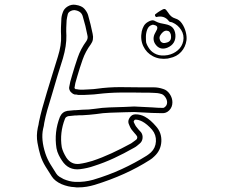

<svg xmlns="http://www.w3.org/2000/svg" viewBox="-20 -768 1040 833"><path d="M688 -382Q705 -377 716.5 -360Q728 -343 728 -324Q728 -303 714 -289Q701 -276 683 -277Q673 -277 662 -277.5Q651 -278 640 -278L562 -282Q552 -282 541.5 -281.5Q531 -281 520 -281Q489 -280 458 -279Q427 -278 396 -273Q382 -271 367 -270Q352 -269 338 -268Q331 -268 324.5 -268Q318 -268 311 -267H305Q298 -266 290.5 -265.5Q283 -265 276 -264Q265 -261 262 -253Q238 -192 248 -129Q253 -108 268 -84Q289 -53 324 -57Q339 -59 353.5 -62.5Q368 -66 381 -70Q423 -84 465 -103.5Q507 -123 549 -146Q554 -149 559.5 -153.5Q565 -158 571 -162Q575 -165 575.5 -170.5Q576 -176 573 -179Q571 -182 568.5 -185Q566 -188 564 -190Q560 -195 556.5 -199Q553 -203 550 -207Q546 -213 543 -220Q540 -227 538 -232Q534 -245 543 -258Q552 -272 568 -272Q589 -272 608 -262Q621 -255 633 -244.5Q645 -234 657 -220Q682 -192 680 -154Q678 -116 650 -90Q645 -85 640 -81Q635 -77 630 -74Q527 -8 391 34Q374 39 356.5 42Q339 45 319 45Q315 45 311.5 45Q308 45 304 44Q276 43 247 31Q218 18 205 -2Q192 -22 177.5 -45.5Q163 -69 155 -95Q148 -118 142.5 -149Q137 -180 144 -214Q146 -220 147 -226.5Q148 -233 149 -239Q152 -253 155.5 -268Q159 -283 163 -297L183 -366Q195 -405 207 -444.5Q219 -484 231 -522Q239 -548 242.5 -570Q246 -592 245 -613Q244 -631 244.5 -648.5Q245 -666 246 -681Q246 -697 252 -713Q257 -730 273.5 -740Q290 -750 308 -747Q335 -743 346.5 -729.5Q358 -716 362 -703Q368 -682 373 -661.5Q378 -641 382 -621Q388 -595 374 -576Q351 -545 338.5 -509.5Q326 -474 315 -436Q313 -429 311 -422Q309 -415 307 -408Q306 -404 305.5 -400Q305 -396 304 -391L303 -386Q304 -385 305.5 -383.5Q307 -382 308 -381H313Q318 -380 321.5 -379.5Q325 -379 329 -379H342Q356 -380 371 -380.5Q386 -381 400 -383Q450 -390 501 -390Q552 -390 601 -389H649Q667 -389 688 -382ZM740 -688Q758 -683 769.5 -666Q781 -649 786 -629Q791 -609 789 -593Q785 -564 766 -543Q747 -522 716 -516Q714 -515 712 -515Q710 -515 708 -514Q672 -509 643.5 -524Q615 -539 601.5 -568Q588 -597 595 -632Q598 -645 604 -655.5Q610 -666 622 -673Q630 -678 638 -679.5Q646 -681 654 -676Q665 -670 676 -667.5Q687 -665 698 -663Q719 -659 729 -648Q739 -637 741 -618Q744 -577 706 -561Q680 -551 662 -567Q641 -587 648 -613Q650 -620 654 -626.5Q658 -633 661 -640Q666 -653 655.5 -657.5Q645 -662 640 -660Q625 -656 619 -640.5Q613 -625 613 -608.5Q613 -592 614 -584Q618 -570 629 -555Q640 -540 659.5 -532Q679 -524 708 -529Q733 -534 751.5 -550Q770 -566 775 -590Q780 -616 766 -638Q752 -660 729 -670Q725 -672 720 -672.5Q715 -673 713 -676Q693 -703 658 -694Q656 -694 653 -699Q651 -705 655 -707Q665 -715 675 -721Q689 -730 694.5 -729Q700 -728 709 -714Q715 -704 722.5 -697.5Q730 -691 740 -688ZM698 -306Q705 -313 705 -324Q705 -335 697.5 -346Q690 -357 681 -360Q671 -363 663.5 -364Q656 -365 649 -365Q637 -366 625 -366Q613 -366 600 -366Q552 -367 502.5 -366.5Q453 -366 403 -360Q388 -358 373 -357.5Q358 -357 343 -356H330Q320 -355 310 -358H304Q297 -360 292.5 -364Q288 -368 286 -370Q279 -380 280 -389L281 -394Q282 -399 283 -404Q284 -409 285 -414Q287 -421 289 -428Q291 -435 293 -442Q304 -480 317 -518Q330 -556 355 -590Q363 -602 359 -616Q352 -654 339 -697Q333 -720 304 -724H301Q293 -724 284.5 -719Q276 -714 274 -706Q272 -699 271 -692.5Q270 -686 269 -680Q268 -665 267.5 -648Q267 -631 268 -614Q269 -570 253 -515Q241 -477 229 -438Q217 -399 206 -360L185 -290Q181 -277 178 -263Q175 -249 172 -235Q171 -228 170 -221.5Q169 -215 167 -209Q157 -163 177 -102Q185 -78 198 -56.5Q211 -35 224 -15Q229 -7 237.5 -1.5Q246 4 256 9Q282 20 305 21Q327 22 346.5 19.5Q366 17 384 12Q451 -8 508.5 -34.5Q566 -61 617 -93Q621 -96 626 -99.5Q631 -103 635 -107Q655 -126 656.5 -154.5Q658 -183 640 -205Q618 -230 597 -241Q581 -249 568 -249Q564 -249 562 -245Q560 -243 560 -239Q562 -235 564 -230.5Q566 -226 569 -221Q572 -217 575 -213.5Q578 -210 581 -206Q584 -203 586.5 -200Q589 -197 592 -194Q600 -183 598.5 -168.5Q597 -154 586 -145Q580 -140 574 -135Q568 -130 560 -126Q518 -102 475 -82Q432 -62 388 -48Q374 -43 358.5 -39.5Q343 -36 327 -34Q277 -28 249 -71Q242 -81 235 -95Q228 -109 225 -125Q214 -195 240 -261Q250 -283 272 -287Q280 -288 288 -288.5Q296 -289 303 -290H309Q317 -291 323.5 -291Q330 -291 337 -292Q351 -292 365 -293Q379 -294 392 -296Q424 -301 456 -302Q488 -303 519 -304Q530 -305 541 -305Q552 -305 562 -306L642 -302Q653 -301 663.5 -300.5Q674 -300 684 -300Q689 -299 692.5 -301.5Q696 -304 698 -306ZM675 -614Q671 -607 672.5 -599.5Q674 -592 678 -587Q687 -578 702 -583Q724 -588 722 -611Q722 -619 718 -626Q714 -633 708 -634Q696 -638 685 -627Q682 -624 679.5 -621Q677 -618 675 -614Z"/></svg>

Font: Shizuru
Style: Regular
Weight: 400
Version: Version 1.000